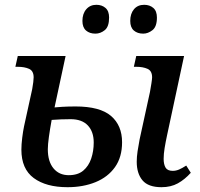

<svg xmlns="http://www.w3.org/2000/svg" viewBox="-20 -769 833 799"><path d="M652 10Q597 10 573 -18.5Q549 -47 549 -96Q549 -116 552.5 -139.5Q556 -163 561 -189L604 -386Q607 -402 610 -421.5Q613 -441 613 -447Q613 -474 594 -482.5Q575 -491 548 -491H537L547 -536H746L675 -205Q669 -177 665 -152.5Q661 -128 661 -108Q661 -85 669 -71.5Q677 -58 699 -58Q712 -58 725 -63.5Q738 -69 755 -80L774 -50Q749 -22 720 -6Q691 10 652 10ZM261 10Q172 10 120.5 -28Q69 -66 69 -146Q69 -168 72.5 -196Q76 -224 80 -243L114 -398Q117 -414 118.5 -427.5Q120 -441 120 -447Q120 -474 101 -482.5Q82 -491 54 -491H44L54 -536H253L207 -322Q241 -325 262 -325.5Q283 -326 294 -326Q396 -326 442 -286.5Q488 -247 488 -177Q488 -115 458.5 -73.5Q429 -32 377.5 -11Q326 10 261 10ZM266 -40Q304 -40 326.5 -59Q349 -78 359.5 -109Q370 -140 370 -176Q370 -221 345.5 -247Q321 -273 274 -273Q235 -273 195 -270Q188 -232 183.5 -199.5Q179 -167 179 -148Q179 -97 202.5 -68.5Q226 -40 266 -40ZM576 -629Q552 -629 537 -642Q522 -655 522 -682Q522 -712 537.5 -730.5Q553 -749 580 -749Q603 -749 618 -736Q633 -723 633 -696Q633 -658 614.5 -643.5Q596 -629 576 -629ZM377 -629Q353 -629 338 -642Q323 -655 323 -682Q323 -712 339 -730.5Q355 -749 381 -749Q404 -749 419 -736Q434 -723 434 -696Q434 -658 416 -643.5Q398 -629 377 -629Z"/></svg>

Font: Noto Serif Medium
Style: Italic
Weight: 500
Italic angle: -12°
Designer: Monotype Design Team
Foundry: Monotype Imaging Inc.
Version: Version 2.014; ttfautohint (v1.8.4.7-5d5b)